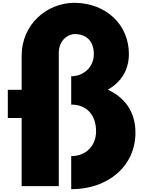

<svg xmlns="http://www.w3.org/2000/svg" viewBox="-20 -1333 1024 1375"><path d="M490 22C757 22 950 -146 950 -383C950 -535 872 -635 752 -691C844 -742 903 -828 903 -946C903 -1153 746 -1309 515 -1313C314 -1313 135 -1158 135 -933V-690H36V-488H135V0H401V-954C401 -1042 464 -1089 515 -1089C602 -1089 652 -1035 652 -945C652 -851 577 -787 490 -787V-584C604 -584 668 -506 668 -393C668 -286 593 -215 490 -215Z"/></svg>

Font: Poland Can Into
Style: BigWritings
Weight: 700
Foundry: Cannot Into Space Fonts
Version: Version 0.92